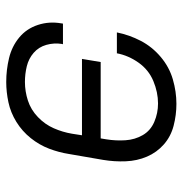

<svg xmlns="http://www.w3.org/2000/svg" viewBox="-5 -573 586 616"><g transform="rotate(90 288.0 -265.0)"><path d="M243 8Q275 8 308 1Q341 -6 371 -24.5Q401 -43 423 -70.5Q445 -98 457 -129.5Q469 -161 474 -193L493 -303Q499 -339 497.5 -375.5Q496 -412 482.5 -443.5Q469 -475 443.5 -497.5Q418 -520 383.5 -529Q349 -538 313 -538Q274 -538 234.5 -526.5Q195 -515 162.5 -487.5Q130 -460 111 -423.5Q92 -387 84 -347H151Q158 -384 181 -416.5Q204 -449 240 -464Q276 -479 312 -479Q343 -479 371 -467Q399 -455 413.5 -430Q428 -405 430 -374.5Q432 -344 427 -313L424 -295H179L169 -235H414L409 -203Q404 -173 391.5 -144.5Q379 -116 355.5 -93.5Q332 -71 302.5 -61.5Q273 -52 243 -52Q217 -52 192.5 -58Q168 -64 149.5 -80Q131 -96 124 -120.5Q117 -145 121 -171Q122 -173 122 -174H56Q55 -172 55 -169Q48 -130 60 -93.5Q72 -57 100.5 -33.5Q129 -10 166.5 -1Q204 8 243 8Z"/></g></svg>

Font: Iosevka Sparkle Light Oblique
Style: Regular
Weight: 300
Italic angle: -9°
Designer: Belleve Invis
Foundry: Belleve Invis
Version: Version 4.5.0; ttfautohint (v1.8.3)